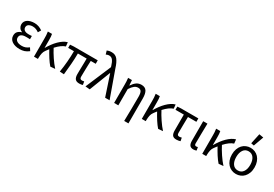

<svg xmlns="http://www.w3.org/2000/svg" viewBox="54 -1921 4642 3251"><g transform="rotate(30 2374.5 -295.5)"><path d="M251 12Q206 12 168.5 2Q131 -8 103.5 -27Q76 -46 61 -73Q46 -100 46 -134Q46 -187 75.5 -215.5Q105 -244 147 -255V-259Q109 -273 89.5 -303Q70 -333 70 -367Q70 -400 85 -425Q100 -450 125.5 -466Q151 -482 184.5 -490Q218 -498 256 -498Q300 -498 339.5 -484Q379 -470 413 -445L380 -390Q351 -411 321.5 -422Q292 -433 258 -433Q213 -433 182.5 -414Q152 -395 152 -357Q152 -324 178 -303Q204 -282 263 -282Q277 -282 291 -282.5Q305 -283 324 -285V-221Q302 -223 284 -223Q266 -223 248 -223Q128 -223 128 -141Q128 -100 162.5 -77Q197 -54 260 -54Q295 -54 326.5 -65Q358 -76 393 -103L428 -48Q384 -14 343 -1Q302 12 251 12Z M854 8Q834 -14 813 -42.5Q792 -71 771 -103.5Q750 -136 730 -170.5Q710 -205 692 -238Q681 -224 669.5 -209.5Q658 -195 647 -179Q625 -150 616.5 -111.5Q608 -73 607 -25V0H530V-353Q530 -382 528.5 -418Q527 -454 521 -486H602Q607 -466 609 -435.5Q611 -405 611 -373V-221H615Q644 -271 678 -317Q712 -363 749.5 -400Q787 -437 826 -462.5Q865 -488 904 -498L912 -420Q871 -407 829.5 -376.5Q788 -346 743 -297Q761 -261 785 -221.5Q809 -182 835 -142.5Q861 -103 889.5 -66.5Q918 -30 945 0Z M1420 12Q1362 12 1338 -19Q1314 -50 1314 -110Q1314 -129 1314.5 -164.5Q1315 -200 1316 -243Q1317 -286 1318 -332Q1319 -378 1319 -418H1147Q1147 -315 1138 -206.5Q1129 -98 1118 5L1035 0Q1052 -103 1061 -211Q1070 -319 1070 -418H957V-481L1027 -486H1496V-418H1399Q1397 -377 1395.5 -329.5Q1394 -282 1393 -237.5Q1392 -193 1391.5 -157.5Q1391 -122 1391 -104Q1391 -78 1402.5 -67Q1414 -56 1437 -56Q1449 -56 1476 -62L1487 1Q1474 6 1457.5 9Q1441 12 1420 12Z M1624 8 1537 0 1748 -497 1742 -518Q1722 -585 1695.5 -619.5Q1669 -654 1627 -654Q1607 -654 1592.5 -649Q1578 -644 1564 -638L1544 -706Q1561 -714 1582 -719Q1603 -724 1636 -724Q1708 -724 1750 -671.5Q1792 -619 1824 -514L2008 0H1921L1787 -403H1783Z M2397 179Q2400 59 2401.5 -66Q2403 -191 2403 -297Q2403 -366 2385 -396.5Q2367 -427 2324 -427Q2304 -427 2286.5 -421.5Q2269 -416 2252 -403Q2235 -390 2217.5 -369.5Q2200 -349 2179 -318V0H2097V-353Q2097 -382 2096 -415Q2095 -448 2090 -486H2165L2172 -385H2175Q2213 -442 2253.5 -470Q2294 -498 2348 -498Q2419 -498 2449.5 -450Q2480 -402 2480 -308V179Z M2962 8Q2942 -14 2921 -42.5Q2900 -71 2879 -103.5Q2858 -136 2838 -170.5Q2818 -205 2800 -238Q2789 -224 2777.5 -209.5Q2766 -195 2755 -179Q2733 -150 2724.5 -111.5Q2716 -73 2715 -25V0H2638V-353Q2638 -382 2636.5 -418Q2635 -454 2629 -486H2710Q2715 -466 2717 -435.5Q2719 -405 2719 -373V-221H2723Q2752 -271 2786 -317Q2820 -363 2857.5 -400Q2895 -437 2934 -462.5Q2973 -488 3012 -498L3020 -420Q2979 -407 2937.5 -376.5Q2896 -346 2851 -297Q2869 -261 2893 -221.5Q2917 -182 2943 -142.5Q2969 -103 2997.5 -66.5Q3026 -30 3053 0Z M3317 12Q3261 12 3239.5 -19Q3218 -50 3218 -110V-419H3055V-481L3125 -486H3463V-419H3299Q3297 -337 3296 -257.5Q3295 -178 3295 -104Q3295 -78 3305.5 -67Q3316 -56 3336 -56Q3347 -56 3359 -58.5Q3371 -61 3383 -64L3395 -1Q3381 4 3360.5 8Q3340 12 3317 12Z M3651 12Q3600 12 3579 -17.5Q3558 -47 3558 -101V-486H3641Q3639 -387 3637 -285Q3635 -183 3635 -95Q3635 -56 3669 -56Q3681 -56 3699 -62L3710 0Q3699 5 3685 8.5Q3671 12 3651 12Z M4144 8Q4124 -14 4103 -42.5Q4082 -71 4061 -103.5Q4040 -136 4020 -170.5Q4000 -205 3982 -238Q3971 -224 3959.5 -209.5Q3948 -195 3937 -179Q3915 -150 3906.5 -111.5Q3898 -73 3897 -25V0H3820V-353Q3820 -382 3818.5 -418Q3817 -454 3811 -486H3892Q3897 -466 3899 -435.5Q3901 -405 3901 -373V-221H3905Q3934 -271 3968 -317Q4002 -363 4039.5 -400Q4077 -437 4116 -462.5Q4155 -488 4194 -498L4202 -420Q4161 -407 4119.5 -376.5Q4078 -346 4033 -297Q4051 -261 4075 -221.5Q4099 -182 4125 -142.5Q4151 -103 4179.5 -66.5Q4208 -30 4235 0Z M4481 12Q4436 12 4395.5 -5Q4355 -22 4325 -54.5Q4295 -87 4277.5 -134Q4260 -181 4260 -242Q4260 -303 4277.5 -351Q4295 -399 4325 -431.5Q4355 -464 4395.5 -481Q4436 -498 4481 -498Q4527 -498 4567.5 -481Q4608 -464 4638 -431.5Q4668 -399 4685.5 -351Q4703 -303 4703 -242Q4703 -181 4685.5 -134Q4668 -87 4638 -54.5Q4608 -22 4567.5 -5Q4527 12 4481 12ZM4481 -56Q4546 -56 4582 -106.5Q4618 -157 4618 -242Q4618 -327 4582 -378.5Q4546 -430 4481 -430Q4416 -430 4380.5 -378.5Q4345 -327 4345 -242Q4345 -157 4380.5 -106.5Q4416 -56 4481 -56ZM4449 -569 4492 -770 4577 -755 4506 -558Z"/></g></svg>

Font: Processing Sans Pro
Style: Regular
Weight: 400
Designer: Paul D. Hunt
Foundry: Adobe Systems Incorporated
Version: Version 2.020;PS 2.000;hotconv 1.0.86;makeotf.lib2.5.63406